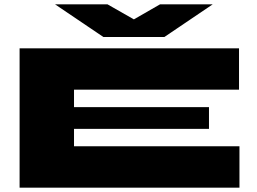

<svg xmlns="http://www.w3.org/2000/svg" viewBox="-20 -862 1180 882"><path d="M320 -270V-190H1080V0H70V-640H1078V-450H320V-370H940V-270ZM957 -842 735 -692H455L233 -842H474L595 -773L715 -842Z"/></svg>

Font: Syne ExtraBold
Style: Regular
Weight: 800
Designer: Lucas Descroix
Foundry: Bonjour Monde
Version: Version 2.200; ttfautohint (v1.8.4)